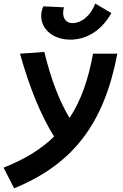

<svg xmlns="http://www.w3.org/2000/svg" viewBox="-77 -816 683 1067"><path d="M1.5 230.5C329.1 96.2 500.5 -127.4 575.2 -517.6H439.9C414.1 -374 373 -256.8 309.6 -160.6C253.4 -252.9 206.5 -374.5 169.4 -527.3L34.2 -517.6C87.4 -327.6 149.9 -175.3 223.6 -57.1C151.4 13.2 59.6 69.8 -57.1 115.7ZM314 -595.7C387.2 -595.7 477.5 -629.9 542 -743.2L452.1 -796.4C424.8 -723.6 371.6 -687.5 327.1 -687.5C289.1 -687.5 273.9 -713.9 273.9 -744.6C273.9 -755.4 275.9 -765.1 278.3 -775.4L163.6 -780.8C155.8 -763.2 151.9 -744.6 151.9 -727.1C151.9 -652.8 219.2 -595.7 314 -595.7Z"/></svg>

Font: Cascadia Mono NF
Style: Bold Italic
Weight: 700
Italic angle: -10°
Monospace: yes
Designer: Aaron Bell
Foundry: Saja Typeworks
Version: Version 2404.023